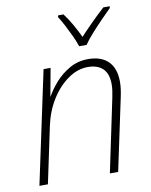

<svg xmlns="http://www.w3.org/2000/svg" viewBox="-85 -827 701 891"><g transform="rotate(-10 265.0 -382.0)"><path d="M28 0 141 -530H174L150 -399H151Q168 -430 196.5 -462.5Q225 -495 264.5 -517.5Q304 -540 352 -540Q414 -540 447 -507Q480 -474 480 -411Q480 -394 477.5 -375.5Q475 -357 471 -339L399 0H360L432 -343Q436 -362 438 -377Q440 -392 440 -406Q440 -456 415 -480Q390 -504 344 -504Q296 -504 250.5 -472Q205 -440 171.5 -386Q138 -332 124 -265L68 0ZM322 -606Q315 -628 302.5 -655Q290 -682 276 -709Q262 -736 249 -756L251 -764H276Q296 -738 314 -706Q332 -674 345 -646Q371 -674 403 -706Q435 -738 464 -764H494L493 -756Q473 -736 447 -709.5Q421 -683 396.5 -655.5Q372 -628 357 -606Z"/></g></svg>

Font: Noto Sans Disp ExtLt
Style: Italic
Weight: 200
Italic angle: -12°
Designer: Monotype Design Team
Foundry: Monotype Imaging Inc.
Version: Version 2.000;GOOG;noto-source:20170915:90ef993387c0